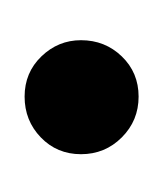

<svg xmlns="http://www.w3.org/2000/svg" viewBox="-8 -126 135 160"><g transform="rotate(90 60.0 -45.5)"><path d="M13 -45Q13 -65 26.5 -79Q40 -93 60 -93Q80 -93 94 -79Q108 -65 108 -45Q108 -25 94 -11.5Q80 2 60 2Q40 2 26.5 -12Q13 -26 13 -45Z"/></g></svg>

Font: Sofia
Style: Regular
Weight: 400
Designer: Paula Nazal and Daniel Hernndez
Foundry: Paula Nazal, Daniel Hernndez
Version: Version 1.001